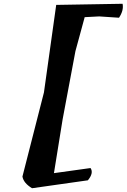

<svg xmlns="http://www.w3.org/2000/svg" viewBox="-20 -910 671 1018"><path d="M506 -823 429 -819 380 -639 312 -277 266 8 460 -19Q478 7 446 46L150 88Q105 61 99 26L213 -420L278 -884L630 -890Q637 -855 611 -816Z"/></svg>

Font: Tillana SemiBold
Style: Regular
Weight: 600
Designer: Lipi Raval (Devanagari, Latin), Jonny Pinhorn (Latin)
Foundry: Indian Type Foundry
Version: Version 2.003;PS 1.0;hotconv 1.0.79;makeotf.lib2.5.61930; tt